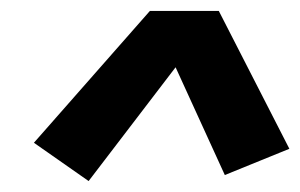

<svg xmlns="http://www.w3.org/2000/svg" viewBox="-20 -764 549 351"><path d="M142 -433 42 -503 254 -744H380L509 -492L391 -444L301 -641Z"/></svg>

Font: Iosevka Term Curly XBd Obl
Style: Regular
Weight: 800
Italic angle: -9°
Designer: Belleve Invis
Foundry: Belleve Invis
Version: Version 32.3.0